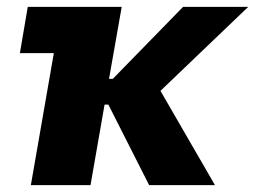

<svg xmlns="http://www.w3.org/2000/svg" viewBox="-20 -540 744 560"><path d="M38 -385H137L70 0H244L285 -235H296L415 0H607L448 -275L704 -520H514L309 -310H298L335 -520H61Z"/></svg>

Font: Fixel Display 20240404 ExBold
Style: Italic
Weight: 800
Italic angle: -10°
Designer: AlfaBravo + MacPaw
Foundry: Kyrylo Tkachov, Marchela Mozhyna, Serhii Makarenko, Maria Weinstein, Zakhar Kryvoshyya
Version: Version 1.211;Glyphs 3.2 (3225)